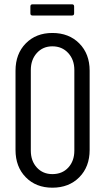

<svg xmlns="http://www.w3.org/2000/svg" viewBox="-20 -862 488 891"><path d="M52 -166V-534Q52 -612 99.5 -660.5Q147 -709 223 -709Q300 -709 348 -660.5Q396 -612 396 -534V-166Q396 -88 348 -39.5Q300 9 223 9Q147 9 99.5 -39.5Q52 -88 52 -166ZM325 -163V-537Q325 -585 296.5 -616Q268 -647 223 -647Q179 -647 151 -616Q123 -585 123 -537V-163Q123 -115 151 -84.5Q179 -54 223 -54Q269 -54 297 -84.5Q325 -115 325 -163ZM121 -800V-832Q121 -842 131 -842H314Q324 -842 324 -832V-800Q324 -790 314 -790H131Q121 -790 121 -800Z"/></svg>

Font: Barlow Condensed
Style: Regular
Weight: 400
Width: 3
Designer: Jeremy Tribby
Foundry: Tribby Type
Version: Version 1.500